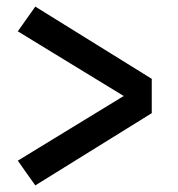

<svg xmlns="http://www.w3.org/2000/svg" viewBox="-20 -631 540 582"><path d="M87 -69 60 -107 34 -144 355 -340 34 -536 87 -611 440 -392V-288Z"/></svg>

Font: Iosevka Custom Semibold
Style: Regular
Weight: 600
Designer: Belleve Invis
Foundry: Belleve Invis
Version: Version 27.0.2; ttfautohint (v1.8.4)